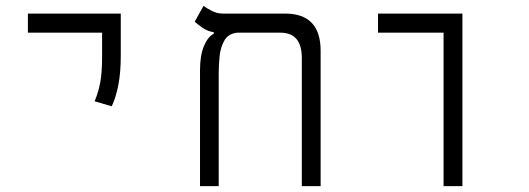

<svg xmlns="http://www.w3.org/2000/svg" viewBox="-20 -632 1798 652"><path d="M359.4 -271 301.3 -288.1Q314 -317.9 320.3 -351.6Q326.7 -385.3 326.7 -441.4V-521H74.7V-585.9H390.1V-441.4Q390.1 -385.3 381.8 -343Q373.5 -300.8 359.4 -271Z M1068.8 -459.5V0H1004.9V-435.1Q1004.9 -521 932.1 -521H785.2Q754.9 -517.6 741.7 -494.1Q728.5 -470.7 725.6 -439.9Q722.7 -409.2 722.7 -383.8V0H659.2V-393.1Q659.2 -443.8 672.4 -475.3Q685.5 -506.8 706.1 -517.6V-522.5Q684.6 -525.9 668.7 -537.1Q652.8 -548.3 641.1 -558.1L670.9 -611.8Q682.1 -604 699.5 -595Q716.8 -585.9 736.3 -585.9H948.2Q1068.8 -585.9 1068.8 -459.5Z M1486.3 0V-521H1263.7V-585.9H1550.3V0Z"/></svg>

Font: Cascadia Mono PL Light
Style: Regular
Weight: 300
Monospace: yes
Designer: Aaron Bell
Foundry: Saja Typeworks
Version: Version 2404.023; ttfautohint (v1.8.4)